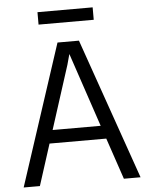

<svg xmlns="http://www.w3.org/2000/svg" viewBox="-60 -965 787 1014"><g transform="rotate(-5 333.0 -458.0)"><path d="M268.6 -747.1H382.3L643.6 0H555.2L481 -219.2H180.2L109.9 0H23.9ZM457.5 -289.1 325.7 -681.2 310.5 -625.5 202.6 -289.1ZM177.2 -916H469.7V-850.1H177.2Z"/></g></svg>

Font: Armata
Style: Regular
Weight: 400
Designer: Viktoriya Grabowska
Foundry: Viktoriya Grabowska
Version: Version 1.002